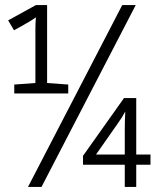

<svg xmlns="http://www.w3.org/2000/svg" viewBox="-20 -734 640 754"><path d="M90 0 460 -714H513L143 0ZM36 -367V-402L119 -408V-564Q119 -591 119 -616.5Q119 -642 121 -666Q107 -656 93.5 -648Q80 -640 62 -630L35 -615L12 -654L121 -714H165V-408L248 -402V-367ZM470 0V-87H306V-122L467 -349H515V-127H571V-87H515V0ZM357 -127H470V-223Q470 -244 470.5 -260.5Q471 -277 472 -296Q465 -283 458 -272Q451 -261 441 -247Z"/></svg>

Font: Noto Sans Mono Light
Style: Regular
Weight: 300
Designer: Monotype Design Team
Foundry: Monotype Imaging Inc.
Version: Version 2.014; ttfautohint (v1.8.4.7-5d5b)